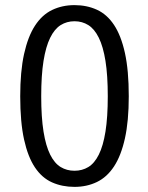

<svg xmlns="http://www.w3.org/2000/svg" viewBox="-20 -720 580 750"><path d="M141 -344Q141 -262 150 -206Q159 -150 176 -116Q193 -82 217 -67.5Q241 -53 271 -53Q301 -53 325 -67.5Q349 -82 366 -116Q383 -150 392 -206Q401 -262 401 -344Q401 -426 392 -482Q383 -538 366 -572.5Q349 -607 325 -622Q301 -637 271 -637Q241 -637 217 -622Q193 -607 176 -572.5Q159 -538 150 -482Q141 -426 141 -344ZM483 -344Q483 -247 468 -179.5Q453 -112 425.5 -70Q398 -28 358.5 -9Q319 10 271 10Q223 10 183.5 -7.5Q144 -25 116.5 -66Q89 -107 74 -175Q59 -243 59 -344Q59 -441 74 -509Q89 -577 116.5 -619.5Q144 -662 183.5 -681Q223 -700 271 -700Q319 -700 358.5 -682Q398 -664 425.5 -622.5Q453 -581 468 -513Q483 -445 483 -344Z"/></svg>

Font: Carrois Gothic
Style: Regular
Weight: 400
Designer: Ralph du Carrois
Foundry: Ralph du Carrois
Version: Version 1.002